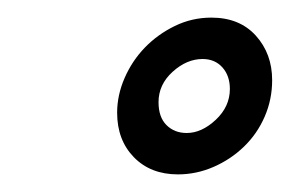

<svg xmlns="http://www.w3.org/2000/svg" viewBox="-20 -744 329 218"><path d="M182 -546Q151 -546 132 -565.5Q113 -585 113 -616Q113 -636 121.5 -655.5Q130 -675 144.5 -690Q159 -705 178.5 -714.5Q198 -724 220 -724Q252 -724 270.5 -703.5Q289 -683 289 -653Q289 -631 280.5 -611.5Q272 -592 257 -577.5Q242 -563 222.5 -554.5Q203 -546 182 -546ZM192 -593Q209 -593 225 -608Q241 -623 241 -643Q241 -658 232.5 -667.5Q224 -677 210 -677Q192 -677 176 -662.5Q160 -648 160 -628Q160 -611 169 -602Q178 -593 192 -593Z"/></svg>

Font: PTCRaleway Medium
Style: Italic
Weight: 500
Italic angle: -12°
Designer: Matt McInerney, Pablo Impallari, Rodrigo Fuenzalida
Foundry: Matt McInerney, Pablo Impallari, Rodrigo Fuenzalida
Version: Version 3.000g; ttfautohint (v1.5) -l 8 -r 28 -G 28 -x 14 -D